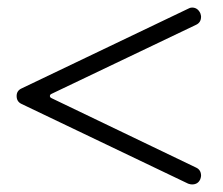

<svg xmlns="http://www.w3.org/2000/svg" viewBox="-20 -611 590 508"><path d="M478 -125 37 -336Q24 -342 24 -357Q24 -371 37 -377L478 -588Q483 -591 488 -591Q503 -591 510 -576Q512 -570 512 -567Q512 -551 498 -545L117 -363Q112 -361 112 -357Q112 -353 117 -351L498 -168Q512 -162 512 -146Q512 -143 510 -137Q504 -123 488 -123Q484 -123 478 -125Z"/></svg>

Font: Kiwi Maru Light
Style: Regular
Weight: 300
Designer: Hiroki-Chan
Version: Version 1.100